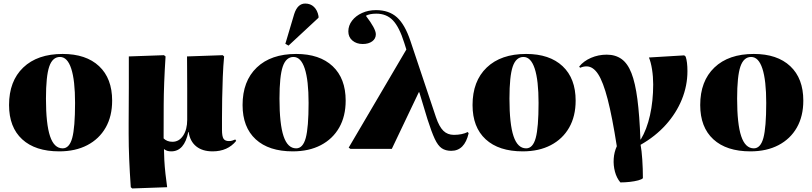

<svg xmlns="http://www.w3.org/2000/svg" viewBox="-20 -839 4578 1082"><path d="M314 14Q179 14 105 -54Q31 -122 31 -247Q31 -382 111 -458.5Q191 -535 333 -535Q465 -535 538.5 -466Q612 -397 612 -272Q612 -184 575.5 -120Q539 -56 472 -21Q405 14 314 14ZM333 -3Q371 -3 387 -61.5Q403 -120 403 -259Q403 -386 381.5 -452Q360 -518 318 -518Q276 -518 257.5 -464Q239 -410 239 -283Q239 -140 262 -71.5Q285 -3 333 -3Z M725 223 717 216Q711 130 708 57Q705 -16 705 -84Q705 -106 705 -148Q705 -190 705.5 -242Q706 -294 706 -347.5Q706 -401 706 -447Q706 -493 706 -521L904 -528L913 -521Q903 -365 902.5 -248Q902 -131 902 -59Q921 -40 952 -40Q989 -40 1012 -74.5Q1035 -109 1035 -164Q1035 -197 1035 -243Q1035 -289 1035 -339.5Q1035 -390 1034.5 -437.5Q1034 -485 1034 -521L1235 -528L1243 -521Q1238 -469 1235.5 -406Q1233 -343 1232 -282.5Q1231 -222 1231 -175Q1231 -128 1231 -107Q1231 -71 1239.5 -57.5Q1248 -44 1270 -44Q1281 -44 1288.5 -46.5Q1296 -49 1306 -53L1311 -45Q1263 14 1178 14Q1121 14 1086 -14Q1051 -42 1043 -95H1041Q1019 14 945 14Q920 14 906 2H904Q904 26 906 63Q908 100 912.5 141Q917 182 922 216Z M1630 14Q1495 14 1421 -54Q1347 -122 1347 -247Q1347 -382 1427 -458.5Q1507 -535 1649 -535Q1781 -535 1854.5 -466Q1928 -397 1928 -272Q1928 -184 1891.5 -120Q1855 -56 1788 -21Q1721 14 1630 14ZM1649 -3Q1687 -3 1703 -61.5Q1719 -120 1719 -259Q1719 -386 1697.5 -452Q1676 -518 1634 -518Q1592 -518 1573.5 -464Q1555 -410 1555 -283Q1555 -140 1578 -71.5Q1601 -3 1649 -3ZM1606 -582 1588 -592 1638 -760Q1657 -819 1700 -819Q1730 -819 1749.5 -800Q1769 -781 1775 -748V-739Z M2616 -95 2621 -88Q2598 11 2523 11Q2491 11 2469.5 -3.5Q2448 -18 2430 -56.5Q2412 -95 2389 -167L2343 -319H2340L2188 0H1955L1945 -7L2270 -560L2258 -598Q2230 -687 2194 -724.5Q2158 -762 2101 -762Q2062 -762 2042 -750Q2098 -677 2098 -646Q2098 -621 2077.5 -606Q2057 -591 2024 -591Q1989 -591 1966 -610.5Q1943 -630 1943 -662Q1943 -695 1964 -722.5Q1985 -750 2020.5 -766Q2056 -782 2099 -782Q2172 -782 2217 -741.5Q2262 -701 2293 -608L2437 -178Q2455 -125 2478.5 -102Q2502 -79 2538 -79Q2584 -79 2616 -95Z M2926 14Q2791 14 2717 -54Q2643 -122 2643 -247Q2643 -382 2723 -458.5Q2803 -535 2945 -535Q3077 -535 3150.5 -466Q3224 -397 3224 -272Q3224 -184 3187.5 -120Q3151 -56 3084 -21Q3017 14 2926 14ZM2945 -3Q2983 -3 2999 -61.5Q3015 -120 3015 -259Q3015 -386 2993.5 -452Q2972 -518 2930 -518Q2888 -518 2869.5 -464Q2851 -410 2851 -283Q2851 -140 2874 -71.5Q2897 -3 2945 -3Z M3476 189Q3455 164 3445.5 128.5Q3436 93 3438.5 55.5Q3441 18 3456 -15Q3430 -181 3404.5 -279.5Q3379 -378 3350.5 -421.5Q3322 -465 3285 -465Q3268 -465 3249 -457L3244 -464Q3269 -495 3310.5 -513Q3352 -531 3399 -531Q3448 -531 3482.5 -506.5Q3517 -482 3538.5 -427Q3560 -372 3572 -280Q3584 -188 3589 -53H3591Q3625 -109 3643 -189.5Q3661 -270 3661 -363Q3661 -407 3654.5 -448Q3648 -489 3637 -515L3836 -527L3844 -520Q3854 -491 3854 -438Q3854 -356 3822.5 -278.5Q3791 -201 3732 -135.5Q3673 -70 3590 -23Q3596 8 3599.5 60Q3603 112 3603 165Q3597 172 3576.5 177.5Q3556 183 3529 186Q3502 189 3476 189Z M4209 14Q4074 14 4000 -54Q3926 -122 3926 -247Q3926 -382 4006 -458.5Q4086 -535 4228 -535Q4360 -535 4433.5 -466Q4507 -397 4507 -272Q4507 -184 4470.5 -120Q4434 -56 4367 -21Q4300 14 4209 14ZM4228 -3Q4266 -3 4282 -61.5Q4298 -120 4298 -259Q4298 -386 4276.5 -452Q4255 -518 4213 -518Q4171 -518 4152.5 -464Q4134 -410 4134 -283Q4134 -140 4157 -71.5Q4180 -3 4228 -3Z"/></svg>

Font: Literata 72pt ExtraBold
Style: Regular
Weight: 800
Designer: Latin by Veronika Burian and Jose Scaglione. Greek by Irene Vlachou. Cyrillic by Vera Evstafieva.
Foundry: TypeTogether
Version: Version 3.002